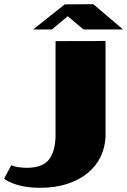

<svg xmlns="http://www.w3.org/2000/svg" viewBox="-178 -687 609 919"><path d="M146.5 -609.4 70.3 -545.9H-19.5L131.8 -666L268.6 -667L411.1 -545.9H221.7ZM327.1 -491.2V-33.2Q325.2 18.6 303.2 64Q281.2 109.4 240.7 142.1Q200.2 174.8 143.1 193.4Q85.9 211.9 14.6 211.9Q-48.8 211.9 -95.2 197.8Q-141.6 183.6 -158.2 168L-124 103.5Q-114.3 109.4 -91.8 112.8Q-69.3 116.2 -50.8 116.2Q24.4 116.2 55.2 78.1Q85.9 40 87.9 -34.2V-490.2Q328.1 -490.2 327.1 -491.2Z"/></svg>

Font: Polsku
Style: Regular
Weight: 400
Designer: Sebastien Sanfilippo
Version: Version 1.1